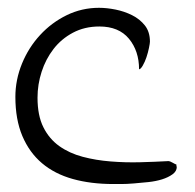

<svg xmlns="http://www.w3.org/2000/svg" viewBox="-20 -461 489 482"><path d="M18.6 -217.8Q18.6 -260.7 35.2 -301.3Q51.8 -341.8 80.6 -373Q109.4 -404.3 147.5 -422.9Q185.5 -441.4 228.5 -441.4Q248 -441.4 270 -437Q292 -432.6 311.5 -422.9Q331.1 -413.1 343.8 -397Q356.4 -380.9 356.4 -356.4Q356.4 -352.5 354 -340.8Q351.6 -329.1 347.7 -317.4Q343.8 -305.7 338.4 -296.4Q333 -287.1 329.1 -287.1Q329.1 -333 303.7 -363.8Q278.3 -394.5 229.5 -394.5Q192.4 -394.5 163.1 -378.9Q133.8 -363.3 114.3 -337.9Q94.7 -312.5 84.5 -280.8Q74.2 -249 74.2 -215.8Q74.2 -170.9 88.9 -141.6Q103.5 -112.3 128.9 -94.2Q154.3 -76.2 187.5 -67.4Q220.7 -58.6 257.8 -55.7Q294.9 -52.7 332 -53.7Q369.1 -54.7 403.3 -56.6Q406.2 -56.6 413.1 -52.7Q419.9 -48.8 422.9 -47.9V-44.9Q422.9 -43 423.3 -43Q423.8 -43 423.8 -42Q423.8 -31.2 413.1 -23.4Q402.3 -15.6 386.7 -10.7Q371.1 -5.9 352.5 -3.9Q334 -2 315.9 -0.5Q297.9 1 284.2 1Q270.5 1 264.6 1Q208 1 162.6 -11.7Q117.2 -24.4 85.4 -51.3Q53.7 -78.1 36.1 -119.6Q18.6 -161.1 18.6 -217.8Z"/></svg>

Font: Indie Flower
Style: Regular
Weight: 400
Designer: Kimberly Geswein
Foundry: Kimberly Geswein
Version: Version 1.001 2010